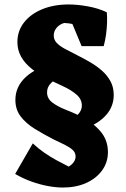

<svg xmlns="http://www.w3.org/2000/svg" viewBox="-20 -691 563 861"><path d="M365 -116 307 -159Q329 -174 338 -188Q347 -202 347 -217Q347 -246 324 -266Q301 -286 268.5 -301.5Q236 -317 206 -331Q157 -355 124 -381Q91 -407 74.5 -437Q58 -467 58 -502Q58 -552 87.5 -590Q117 -628 169 -649.5Q221 -671 288 -671Q327 -671 374 -662.5Q421 -654 459 -636L418 -535Q391 -556 350 -571Q309 -586 268 -588Q247 -582 234 -566.5Q221 -551 221 -532Q221 -513 234 -499Q247 -485 271 -472Q295 -459 327 -443Q357 -428 386 -411Q415 -394 438.5 -373Q462 -352 476 -325.5Q490 -299 490 -265Q490 -215 457.5 -177Q425 -139 365 -116ZM262 150Q232 150 196 143.5Q160 137 122 123.5Q84 110 48 89L127 -48Q153 -24 179 -6Q205 12 232.5 27Q260 42 288 56Q302 48 310.5 36Q319 24 319 11Q319 -7 305.5 -19Q292 -31 270 -42Q248 -53 222 -65Q175 -89 135.5 -113.5Q96 -138 72.5 -169Q49 -200 49 -243Q49 -302 94.5 -344.5Q140 -387 223 -408L249 -350Q224 -334 207.5 -317Q191 -300 191 -277Q191 -249 215 -231Q239 -213 273.5 -199.5Q308 -186 339 -171Q391 -146 427.5 -105.5Q464 -65 464 -9Q464 37 438 73Q412 109 366.5 129.5Q321 150 262 150ZM346 -484 282 -638 459 -636Q461 -613 460 -587.5Q459 -562 455.5 -536Q452 -510 445 -484Z"/></svg>

Font: Eczar ExtraBold
Style: Regular
Weight: 800
Designer: Vaibhav Singh
Foundry: Rosetta Type Foundry
Version: Version 2.000